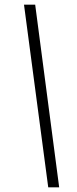

<svg xmlns="http://www.w3.org/2000/svg" viewBox="-20 -755 329 824"><path d="M187 49H234L131 -735H83Z"/></svg>

Font: Archivo Thin
Style: Italic
Weight: 100
Italic angle: -10°
Designer: Hector Gatti
Foundry: Omnibus-Type
Version: Version 2.001